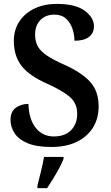

<svg xmlns="http://www.w3.org/2000/svg" viewBox="-20 -744 569 985"><path d="M244 10Q167 10 121 -9.5Q75 -29 54.5 -61Q34 -93 34 -129Q34 -171 61 -191Q88 -211 126 -211Q128 -133 163 -88.5Q198 -44 256 -44Q313 -44 344.5 -76Q376 -108 376 -160Q376 -214 338.5 -246.5Q301 -279 223 -314Q130 -355 90.5 -406Q51 -457 51 -534Q51 -592 80 -635Q109 -678 158.5 -701Q208 -724 271 -724Q367 -724 414.5 -689Q462 -654 462 -609Q462 -575 437 -555Q412 -535 362 -535Q362 -566 351.5 -597Q341 -628 318.5 -648.5Q296 -669 259 -669Q215 -669 187.5 -641.5Q160 -614 160 -566Q160 -533 173 -508Q186 -483 218.5 -460.5Q251 -438 310 -412Q401 -371 443.5 -323Q486 -275 486 -199Q486 -135 456 -88Q426 -41 372 -15.5Q318 10 244 10ZM172 208Q180 176 190 136Q200 96 206 61H306V71Q298 92 283.5 119Q269 146 252.5 173Q236 200 222 221H172Z"/></svg>

Font: Noto Serif Thai SemiCondensed SemiBold
Style: Regular
Weight: 600
Width: 4
Designer: Monotype Design Team
Foundry: Monotype Imaging Inc.
Version: Version 2.002; ttfautohint (v1.8.4.7-5d5b)